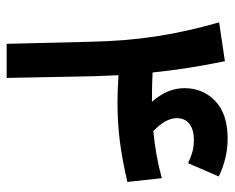

<svg xmlns="http://www.w3.org/2000/svg" viewBox="-82 -606 688 563"><g transform="rotate(90 261.5 -324.0)"><path d="M280 -325Q244 -325 200 -328L203 -256L208 0H108L102 -244Q100 -348 86 -439Q72 -530 45 -623L159 -640Q182 -528 192 -428Q222 -426 278 -426Q238 -471 238 -521Q238 -576 276 -612Q314 -648 386 -648Q443 -648 497 -622L458 -532Q436 -542 421.5 -545.5Q407 -549 390 -549Q360 -549 343 -536Q326 -523 326 -499Q326 -466 364 -430Q437 -437 502 -455L513 -354Q449 -339 394.5 -332Q340 -325 280 -325Z"/></g></svg>

Font: FiraGO Medium
Style: Italic
Weight: 500
Italic angle: -8°
Designer: bBox Type GmbH
Foundry: bBox Type GmbH
Version: Version 1.001